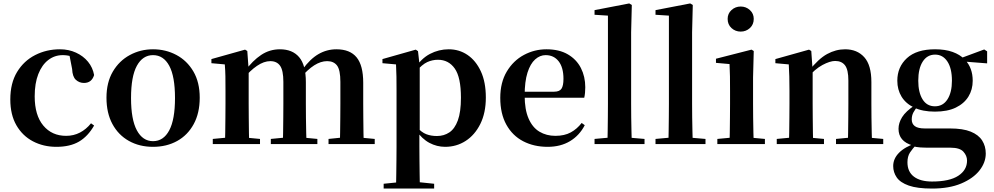

<svg xmlns="http://www.w3.org/2000/svg" viewBox="-20 -839 5788 1118"><path d="M308 16Q233 16 172 -16Q111 -48 75.5 -109.5Q40 -171 40 -260Q40 -355 79.5 -420Q119 -485 185 -518.5Q251 -552 329 -552Q380 -552 422.5 -532.5Q465 -513 492.5 -479.5Q520 -446 528 -402Q514 -356 469 -356Q442 -356 422 -374Q402 -392 400 -437L382 -530L450 -486Q421 -503 396 -510.5Q371 -518 345 -518Q298 -518 261 -489.5Q224 -461 203 -407.5Q182 -354 182 -278Q182 -168 232 -108Q282 -48 365 -48Q409 -48 445.5 -67Q482 -86 510 -121L528 -108Q492 -45 440 -14.5Q388 16 308 16Z M871 16Q792 16 730.5 -18.5Q669 -53 634.5 -117Q600 -181 600 -270Q600 -359 637 -422Q674 -485 736 -518.5Q798 -552 871 -552Q945 -552 1007 -519Q1069 -486 1106 -423Q1143 -360 1143 -270Q1143 -181 1108 -116.5Q1073 -52 1011.5 -18Q950 16 871 16ZM871 -17Q932 -17 965.5 -80Q999 -143 999 -268Q999 -394 965.5 -456Q932 -518 871 -518Q811 -518 777 -456Q743 -394 743 -268Q743 -143 777 -80Q811 -17 871 -17Z M1219 0V-30L1325 -40H1388L1494 -30V0ZM1289 0Q1291 -25 1291.5 -67Q1292 -109 1292.5 -154.5Q1293 -200 1293 -235V-311Q1293 -361 1292.5 -394Q1292 -427 1289 -464L1211 -471V-495L1407 -550L1420 -542L1428 -431V-428V-235Q1428 -200 1428.5 -154.5Q1429 -109 1429.5 -67Q1430 -25 1431 0ZM1557 0V-30L1660 -40H1724L1828 -30V0ZM1626 0Q1628 -25 1628.5 -66.5Q1629 -108 1629.5 -153.5Q1630 -199 1630 -235V-362Q1630 -429 1611 -456Q1592 -483 1554 -483Q1517 -483 1476.5 -455.5Q1436 -428 1396 -379L1391 -426H1407Q1451 -486 1500.5 -519Q1550 -552 1610 -552Q1683 -552 1722 -506Q1761 -460 1761 -361V-235Q1761 -199 1761.5 -153.5Q1762 -108 1763 -66.5Q1764 -25 1765 0ZM1893 0V-30L1991 -40H2057L2162 -30V0ZM1959 0Q1960 -25 1960.5 -66.5Q1961 -108 1961.5 -153.5Q1962 -199 1962 -235V-362Q1962 -432 1942.5 -457.5Q1923 -483 1885 -483Q1848 -483 1809.5 -458.5Q1771 -434 1728 -383L1721 -434H1741Q1786 -496 1834.5 -524Q1883 -552 1939 -552Q2018 -552 2056.5 -505Q2095 -458 2095 -357V-235Q2095 -199 2095.5 -153.5Q2096 -108 2096.5 -66.5Q2097 -25 2098 0Z M2214 259V231L2323 220H2402L2508 231V259ZM2286 259Q2287 217 2287.5 174Q2288 131 2288.5 90Q2289 49 2289 14V-309Q2289 -358 2288.5 -392.5Q2288 -427 2286 -464L2207 -471V-495L2401 -550L2414 -541L2423 -461L2424 -455V-76L2422 -63V13Q2422 48 2422.5 89.5Q2423 131 2423.5 174Q2424 217 2425 259ZM2572 16Q2524 16 2480.5 -7Q2437 -30 2401 -82H2389L2408 -98Q2435 -68 2462.5 -57.5Q2490 -47 2524 -47Q2565 -47 2596.5 -68Q2628 -89 2646 -138Q2664 -187 2664 -270Q2664 -389 2628 -440Q2592 -491 2530 -491Q2498 -491 2468 -477.5Q2438 -464 2401 -421L2386 -438H2394Q2432 -498 2483.5 -525Q2535 -552 2593 -552Q2654 -552 2702.5 -519Q2751 -486 2780 -423.5Q2809 -361 2809 -271Q2809 -182 2777 -117.5Q2745 -53 2691.5 -18.5Q2638 16 2572 16Z M3169 16Q3089 16 3026.5 -16.5Q2964 -49 2928.5 -113Q2893 -177 2893 -269Q2893 -359 2931 -422.5Q2969 -486 3030.5 -519Q3092 -552 3162 -552Q3236 -552 3286.5 -522.5Q3337 -493 3362.5 -443Q3388 -393 3388 -331Q3388 -296 3382 -270H2951V-305H3206Q3238 -305 3249.5 -322.5Q3261 -340 3261 -380Q3261 -446 3233 -482Q3205 -518 3157 -518Q3124 -518 3096 -493Q3068 -468 3051.5 -416Q3035 -364 3035 -283Q3035 -201 3058 -148.5Q3081 -96 3121.5 -72Q3162 -48 3214 -48Q3267 -48 3303.5 -68Q3340 -88 3367 -123L3385 -110Q3354 -50 3299 -17Q3244 16 3169 16Z M3442 0V-30L3553 -40H3616L3733 -30V0ZM3517 0Q3518 -35 3518.5 -75Q3519 -115 3519.5 -156.5Q3520 -198 3520 -235V-748L3442 -753V-780L3644 -819L3659 -810L3655 -651V-235Q3655 -198 3655.5 -156.5Q3656 -115 3657 -75Q3658 -35 3659 0Z M3797 0V-30L3908 -40H3971L4088 -30V0ZM3872 0Q3873 -35 3873.5 -75Q3874 -115 3874.5 -156.5Q3875 -198 3875 -235V-748L3797 -753V-780L3999 -819L4014 -810L4010 -651V-235Q4010 -198 4010.5 -156.5Q4011 -115 4012 -75Q4013 -35 4014 0Z M4157 0V-30L4264 -40H4326L4434 -30V0ZM4228 0Q4229 -25 4229.5 -67Q4230 -109 4230.5 -154.5Q4231 -200 4231 -235V-308Q4231 -358 4230.5 -394Q4230 -430 4228 -466L4149 -473V-497L4356 -550L4369 -542L4365 -388V-235Q4365 -200 4365.5 -154.5Q4366 -109 4367 -67Q4368 -25 4369 0ZM4293 -655Q4262 -655 4239.5 -675.5Q4217 -696 4217 -729Q4217 -760 4239.5 -780.5Q4262 -801 4293 -801Q4324 -801 4346.5 -780.5Q4369 -760 4369 -729Q4369 -696 4346.5 -675.5Q4324 -655 4293 -655Z M4503 0V-30L4609 -40H4672L4778 -30V0ZM4573 0Q4575 -25 4575.5 -67Q4576 -109 4576.5 -154.5Q4577 -200 4577 -235V-310Q4577 -360 4576 -393.5Q4575 -427 4573 -464L4495 -471V-495L4691 -550L4704 -542L4712 -428V-426V-235Q4712 -200 4712.5 -154.5Q4713 -109 4713.5 -67Q4714 -25 4715 0ZM4848 0V-30L4952 -40H5015L5123 -30V0ZM4917 0Q4918 -25 4918.5 -66.5Q4919 -108 4919.5 -153.5Q4920 -199 4920 -235V-370Q4920 -433 4900.5 -458.5Q4881 -484 4843 -484Q4813 -484 4769 -460.5Q4725 -437 4679 -383L4675 -426H4690Q4746 -497 4796.5 -524.5Q4847 -552 4901 -552Q4971 -552 5012.5 -506Q5054 -460 5054 -361V-235Q5054 -199 5054.5 -153.5Q5055 -108 5056 -66.5Q5057 -25 5058 0Z M5407 259Q5321 259 5271.5 241.5Q5222 224 5201.5 194Q5181 164 5181 128Q5181 85 5215 50.5Q5249 16 5317 -7L5320 -1Q5293 27 5278.5 49.5Q5264 72 5264 106Q5264 161 5301.5 189.5Q5339 218 5407 218Q5509 218 5560 184.5Q5611 151 5611 96Q5611 68 5590 44.5Q5569 21 5515 21H5400Q5362 21 5339 19.5Q5316 18 5294 12V8Q5212 -16 5212 -89Q5212 -123 5233 -157Q5254 -191 5308 -227V-236L5328 -226Q5308 -202 5298.5 -184Q5289 -166 5289 -143Q5289 -118 5307 -104.5Q5325 -91 5365 -91H5511Q5587 -91 5632.5 -72.5Q5678 -54 5699 -21Q5720 12 5720 55Q5720 107 5683.5 153.5Q5647 200 5577 229.5Q5507 259 5407 259ZM5424 -189Q5352 -189 5303 -212.5Q5254 -236 5229.5 -276.5Q5205 -317 5205 -369Q5205 -449 5261 -500.5Q5317 -552 5425 -552Q5484 -552 5527 -536.5Q5570 -521 5596 -494L5600 -490Q5644 -443 5644 -369Q5644 -317 5619 -276.5Q5594 -236 5545.5 -212.5Q5497 -189 5424 -189ZM5424 -220Q5471 -220 5497 -260.5Q5523 -301 5523 -369Q5523 -441 5496.5 -481Q5470 -521 5425 -521Q5379 -521 5353 -480.5Q5327 -440 5327 -369Q5327 -301 5352 -260.5Q5377 -220 5424 -220ZM5562 -483V-498H5568L5711 -551L5728 -540V-470Z"/></svg>

Font: Noto Serif TC
Style: Bold
Weight: 700
Designer: Ryoko NISHIZUKA 西塚涼子 (kana & ideographs); Frank Grießhammer (Latin, Greek & Cyrillic); Wenlong ZHANG 张文龙 (bopomofo); San
Foundry: Adobe
Version: Version 2.002-H1;hotconv 1.1.0;makeotfexe 2.6.0